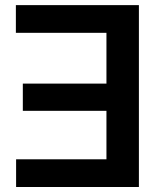

<svg xmlns="http://www.w3.org/2000/svg" viewBox="-20 -748 642 768"><path d="M535.6 -727.5V0H44.4V-110.8H405.8V-304.7H71.3V-413.6H405.8V-616.7H43.5V-727.5Z"/></svg>

Font: Inter 24pt SemiBold
Style: Regular
Weight: 600
Designer: Rasmus Andersson
Foundry: rsms
Version: Version 4.001;git-66647c0bb